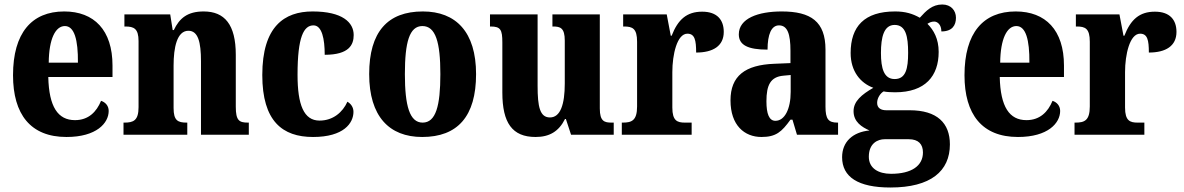

<svg xmlns="http://www.w3.org/2000/svg" viewBox="-20 -600 5272 855"><path d="M276 10C410 10 464 -52 464 -106C464 -129 449 -145 430 -151C410 -102 374 -65 314 -65C238 -65 198 -124 195 -257H481V-308C481 -466 399 -549 266 -549C121 -549 38 -453 38 -265C38 -91 116 10 276 10ZM327 -321H197C198 -427 227 -484 269 -484C311 -484 328 -423 327 -321Z M530 0H814V-54H811C772 -54 753 -63 753 -119V-308C753 -388 768 -463 819 -463C862 -463 875 -413 875 -327V0H1088V-54H1084C1045 -54 1030 -63 1030 -125V-356C1030 -491 980 -549 887 -549C815 -549 779 -519 754 -466H749L738 -536H534V-482H538C576 -482 597 -473 597 -417V-123C597 -63 574 -54 534 -54H530Z M1374 10C1511 10 1554 -52 1554 -102C1554 -122 1543 -138 1527 -147C1506 -100 1463 -63 1403 -63C1333 -63 1305 -133 1305 -267C1305 -437 1333 -487 1376 -487C1414 -487 1426 -426 1426 -356C1535 -356 1555 -401 1555 -444C1555 -500 1505 -549 1372 -549C1246 -549 1148 -482 1148 -266C1148 -60 1238 10 1374 10Z M1860 10C2018 10 2100 -82 2100 -270C2100 -458 2010 -549 1863 -549C1706 -549 1624 -458 1624 -270C1624 -82 1713 10 1860 10ZM1862 -54C1804 -54 1783 -129 1783 -270C1783 -412 1803 -484 1861 -484C1920 -484 1941 -412 1941 -270C1941 -129 1921 -54 1862 -54Z M2365 10C2426 10 2468 -14 2496 -70H2500L2523 0H2713V-54H2704C2672 -54 2651 -59 2651 -117V-536H2440V-482H2443C2475 -482 2495 -476 2495 -419V-228C2495 -136 2476 -77 2429 -77C2384 -77 2374 -125 2374 -218V-536H2162V-482H2165C2209 -482 2217 -468 2217 -411V-188C2217 -53 2261 10 2365 10Z M2749 0H3060V-54H3030C2996 -54 2974 -62 2974 -121V-279C2974 -357 2995 -450 3041 -450C3074 -450 3080 -421 3080 -366C3155 -366 3203 -395 3203 -458C3203 -511 3174 -548 3107 -548C3038 -548 2999 -513 2971 -441H2967L2949 -536H2755V-482H2759C2797 -482 2817 -473 2817 -414V-126C2817 -63 2793 -54 2753 -54H2749Z M3371 10C3436 10 3461 -13 3500 -67H3509L3529 0H3712V-54H3709C3669 -54 3656 -70 3656 -125V-379C3656 -504 3591 -549 3461 -549C3356 -549 3270 -518 3270 -447C3270 -399 3311 -379 3398 -379C3398 -447 3415 -487 3449 -487C3487 -487 3500 -448 3500 -374V-319L3428 -316C3298 -311 3233 -262 3233 -153C3233 -42 3295 10 3371 10ZM3433 -62C3405 -62 3393 -93 3393 -149C3393 -221 3411 -258 3469 -263L3501 -266V-191C3501 -114 3474 -62 3433 -62Z M3945 235C4125 235 4210 162 4210 43C4210 -52 4153 -109 4031 -109H3927C3904 -109 3886 -118 3886 -142C3886 -165 3902 -186 3915 -193C3925 -190 3953 -189 3966 -189C4101 -189 4160 -262 4160 -369C4160 -427 4138 -466 4110 -494C4118 -499 4127 -504 4140 -504C4154 -504 4172 -491 4172 -460C4221 -460 4237 -488 4237 -521C4237 -553 4215 -580 4176 -580C4131 -580 4104 -552 4076 -521C4044 -539 4012 -549 3966 -549C3829 -549 3768 -482 3768 -364C3768 -282 3812 -230 3869 -209C3817 -179 3781 -149 3781 -105C3781 -57 3818 -34 3852 -19C3778 -12 3730 31 3730 100C3730 188 3801 235 3945 235ZM3964 -248C3916 -248 3903 -296 3903 -364C3903 -435 3916 -489 3964 -489C4014 -489 4024 -437 4024 -365C4024 -295 4014 -248 3964 -248ZM3948 174C3891 174 3849 149 3849 98C3849 37 3890 20 3919 20H4027C4070 20 4090 42 4090 79C4090 138 4040 174 3948 174Z M4513 10C4647 10 4701 -52 4701 -106C4701 -129 4686 -145 4667 -151C4647 -102 4611 -65 4551 -65C4475 -65 4435 -124 4432 -257H4718V-308C4718 -466 4636 -549 4503 -549C4358 -549 4275 -453 4275 -265C4275 -91 4353 10 4513 10ZM4564 -321H4434C4435 -427 4464 -484 4506 -484C4548 -484 4565 -423 4564 -321Z M4765 0H5076V-54H5046C5012 -54 4990 -62 4990 -121V-279C4990 -357 5011 -450 5057 -450C5090 -450 5096 -421 5096 -366C5171 -366 5219 -395 5219 -458C5219 -511 5190 -548 5123 -548C5054 -548 5015 -513 4987 -441H4983L4965 -536H4771V-482H4775C4813 -482 4833 -473 4833 -414V-126C4833 -63 4809 -54 4769 -54H4765Z"/></svg>

Font: Noto Serif Condensed ExtraBold
Style: Regular
Weight: 800
Width: 3
Designer: Monotype Design Team
Foundry: Monotype Imaging Inc.
Version: Version 2.013